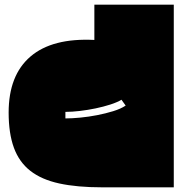

<svg xmlns="http://www.w3.org/2000/svg" viewBox="-20 -757 790 822"><path d="M724 45H417Q310 45 234 28.5Q158 12 110 -25.5Q62 -63 39.5 -124.5Q17 -186 17 -275Q17 -435 110.5 -515Q204 -595 384 -586V-737H724ZM518 -305 500 -330Q482 -319 452.5 -309.5Q423 -300 389.5 -293Q356 -286 322 -282Q288 -278 260 -278V-250Q288 -250 324 -253.5Q360 -257 396 -264Q432 -271 464.5 -281Q497 -291 518 -305Z"/></svg>

Font: ChangwonDangamAsac Bold
Style: Regular
Weight: 700
Designer: Choi Chi-young, Lee Youngbeen, Kim Jungjin, Yoon Jihee, Han Dohee
Foundry: YoonDesign Inc.
Version: Version 1.010;Build 20210623